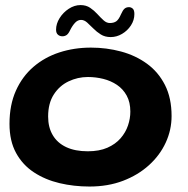

<svg xmlns="http://www.w3.org/2000/svg" viewBox="-20 -690 724 738"><path d="M324 27Q264 27 209 14Q154 1 110.5 -27.5Q67 -56 41.8 -102Q16.5 -148 16.5 -214Q16.5 -286.5 41 -341.2Q65.5 -396 108.5 -433Q151.5 -470 208.2 -488.5Q265 -507 329.5 -507Q389.5 -507 445.2 -492Q501 -477 544.8 -445.2Q588.5 -413.5 614 -363.5Q639.5 -313.5 639.5 -244Q639.5 -190.5 617 -141.8Q594.5 -93 552.5 -55Q510.5 -17 452.8 5Q395 27 324 27ZM317.5 -108.5Q361.5 -108.5 392.8 -122.2Q424 -136 443.5 -158.5Q463 -181 472 -207.8Q481 -234.5 481 -261Q481 -297 467 -322.5Q453 -348 429.5 -363.8Q406 -379.5 377 -386.8Q348 -394 318 -394Q278.5 -394 243.5 -377.2Q208.5 -360.5 186.8 -326.8Q165 -293 165 -242Q165 -200.5 182.8 -170.5Q200.5 -140.5 234.5 -124.5Q268.5 -108.5 317.5 -108.5ZM220 -550.5Q209.5 -550.5 202.5 -556.8Q195.5 -563 195.5 -576Q195.5 -598.5 209 -620.2Q222.5 -642 244.2 -656.2Q266 -670.5 289.5 -670.5Q311 -670.5 326.5 -660Q342 -649.5 354.2 -636Q366.5 -622.5 378 -612Q389.5 -601.5 402 -601.5Q417.5 -601.5 427 -608.2Q436.5 -615 445 -635Q452 -651 458.8 -656.8Q465.5 -662.5 476 -662.5Q483.5 -662.5 490 -657Q496.5 -651.5 496.5 -636Q496.5 -612.5 483.2 -592.2Q470 -572 449.2 -559.8Q428.5 -547.5 405.5 -547.5Q383.5 -547.5 367.5 -557.5Q351.5 -567.5 338.8 -580.5Q326 -593.5 314.8 -603.5Q303.5 -613.5 291.5 -613.5Q279 -613.5 268.8 -602.8Q258.5 -592 249.5 -574Q243 -560 235.8 -555.2Q228.5 -550.5 220 -550.5Z"/></svg>

Font: Gluten Medium
Style: Regular
Weight: 500
Designer: Tyler Finck
Foundry: Etcetera Type Company
Version: Version 1.300